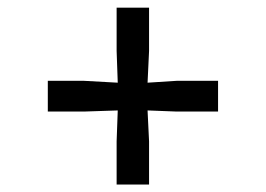

<svg xmlns="http://www.w3.org/2000/svg" viewBox="-20 -574 709 512"><path d="M291 -82V-197L294 -279.5L203.5 -276.5H107.5V-358.5H203.5L294 -353.5L291 -438V-553.5H377.5V-438L373.5 -353.5L451.5 -358.5H561.5V-276.5H451.5L373.5 -279.5L377.5 -197V-82Z"/></svg>

Font: Merriweather 28pt SemiBold
Style: Regular
Weight: 600
Version: Version 2.100